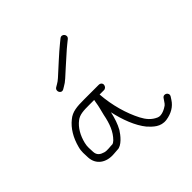

<svg xmlns="http://www.w3.org/2000/svg" viewBox="-181 -878 999 999"><g transform="rotate(-45 319.0 -378.5)"><path d="M222.5 -524 235.9 -532C246.2 -537.3 257.6 -545.7 270.2 -557C281.4 -567 295 -579.3 311.1 -594L361.5 -639C377.6 -653.7 391.9 -666 404.4 -676L424.3 -692C444.5 -708.2 420.6 -737.8 400.8 -722L381 -706C339.4 -672.5 286.6 -622.5 244.7 -585C234.9 -576.3 226.2 -570 218.7 -566L205.2 -558C183.4 -545.9 199.3 -511.2 222.5 -524ZM297.4 -371C296.6 -367 295.7 -362.3 294.7 -357C289.7 -323.8 286.1 -317.4 277.7 -281C266.8 -225.2 251.1 -184.4 219 -152C211.3 -145.3 205.8 -141.7 202.4 -141C185 -141 159.8 -135.9 142.4 -141C120 -147.5 103.9 -158.1 102.6 -184C102.3 -207 98.6 -222.7 105 -248C115.6 -291.6 137.2 -329.2 167.4 -352C190.2 -370.2 220.6 -371 260.4 -371ZM371.5 -410H262.5C209.7 -410 174.1 -407.5 144 -382C107.3 -353 81.2 -308.9 67.4 -256C59.3 -227.5 62.9 -206.7 63.5 -181C66.7 -126.6 111 -94.5 172.2 -100C183.6 -101.3 192.7 -102 199.3 -102C230.4 -100.5 265.4 -144.7 279.8 -168C295.6 -196.6 305.9 -227.8 313.8 -264C328.4 -195.9 354.6 -125.7 392.2 -80C414.9 -56 443.1 -25.7 489.7 -32C530.8 -38.1 562.2 -56.8 581.6 -87L591.3 -102C605.1 -124 572.6 -143.2 559.4 -122L549.7 -108C545.3 -100.7 540.6 -95 535.8 -91C522.5 -81.4 489.5 -62.7 466.8 -73C435.9 -86.2 416.3 -109.3 400.3 -140C367.7 -202.8 343.7 -284.5 337.4 -371H369.4C380 -371 388.9 -380.4 389.5 -391C390 -401.6 382.1 -410 369.4 -410Z"/></g></svg>

Font: Just Breathe
Style: Obl1
Weight: 400
Foundry: Cannot Into Space Fonts
Version: Version 0.72